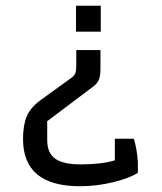

<svg xmlns="http://www.w3.org/2000/svg" viewBox="-20 -537 563 667"><path d="M244 -517H330V-427H244ZM60 -54Q60 -102 73 -133Q86 -164 122 -190L230 -268Q239 -275 242 -283.5Q245 -292 245 -309V-363H329V-297Q329 -275 324 -261.5Q319 -248 306 -238L144 -116V-51Q144 -5 172 14.5Q200 34 260 34Q334 34 379 20V-55H445Q456 -19 459 26V63Q433 81 375 95.5Q317 110 258 110Q60 110 60 -54Z"/></svg>

Font: Athiti Medium
Style: Regular
Weight: 500
Designer: CadsonDemak Team
Foundry: CadsonDemak
Version: Version 1.033